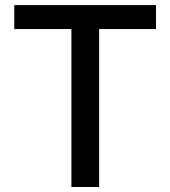

<svg xmlns="http://www.w3.org/2000/svg" viewBox="-20 -748 682 768"><path d="M37.1 -631.8V-727.5H604V-631.8H376.5V0H265.6V-631.8Z"/></svg>

Font: Inter 20pt Medium
Style: Regular
Weight: 500
Version: Version 4.001;git-66647c0bb